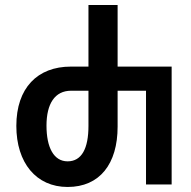

<svg xmlns="http://www.w3.org/2000/svg" viewBox="-20 -734 760 764"><path d="M249 10C377 10 448 -82 448 -230V-373H561V0H663V-469H448V-714H332V-469H262C129 -469 45 -384 45 -233C45 -86 124 10 249 10ZM249 -92C194 -92 165 -147 165 -234C165 -321 198 -373 263 -373H332V-233C332 -143 305 -92 249 -92Z"/></svg>

Font: Noto Sans Georgian ExtraCondensed SemiBold
Style: Regular
Weight: 600
Width: 2
Designer: Monotype Design Team, Akaki Razmadze
Foundry: Google LLC
Version: Version 2.005